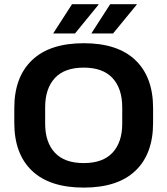

<svg xmlns="http://www.w3.org/2000/svg" viewBox="-20 -856 778 893"><path d="M369.5 16.5Q211 16.5 128.8 -61.8Q46.5 -140 46.5 -284.5V-353.5Q46.5 -497.5 129 -576.2Q211.5 -655 369.5 -655Q527.5 -655 609.8 -576.2Q692 -497.5 692 -353.5V-284.5Q692 -140 609.8 -61.8Q527.5 16.5 369.5 16.5ZM369.5 -97.5Q458.5 -97.5 503.5 -146Q548.5 -194.5 548.5 -281V-356.5Q548.5 -444 503.5 -492.8Q458.5 -541.5 369.5 -541.5Q280 -541.5 235 -492.8Q190 -444 190 -356.5V-281Q190 -194.5 235 -146Q280 -97.5 369.5 -97.5ZM492.5 -836.5H616V-834.5L506 -700.5H405.5V-701.5ZM315 -836.5H438V-834L329 -700.5H228V-701.5Z"/></svg>

Font: AnekLatin_SemiExpandedSemiBold
Style: Regular
Weight: 600
Width: 6
Designer: Yesha Goshar
Foundry: Ek Type
Version: Version 1.003